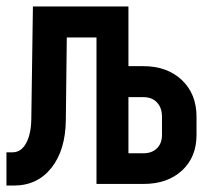

<svg xmlns="http://www.w3.org/2000/svg" viewBox="-21 -570 641 595"><path d="M-1 5V-98H18Q44 -98 59.5 -125.5Q75 -153 76 -200L81 -550H377V-365H423Q497 -365 542.5 -322Q588 -279 588 -208V-152Q588 -83 543 -41.5Q498 0 424 0H278V-454H186L183 -198Q182 -105 138.5 -50Q95 5 22 5ZM377 -95H423Q450 -95 465.5 -110.5Q481 -126 481 -152V-208Q481 -236 465.5 -252.5Q450 -269 423 -269H377Z"/></svg>

Font: Pitagon Sans Mono
Style: Bold
Weight: 700
Monospace: yes
Designer: Travis Tran
Foundry: Pitagon
Version: Version 1.001; ttfautohint (v1.8.4.7-5d5b);gftools[0.9.26]